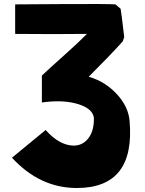

<svg xmlns="http://www.w3.org/2000/svg" viewBox="-20 -716 726 963"><path d="M425 -331Q506 -308 565 -245Q624 -182 630 -109Q659 227 365 227Q180 227 40 75L209 -64Q264 -2 321.5 11Q379 24 415.5 -13.5Q452 -51 451 -124Q446 -171 371.5 -194Q297 -217 190 -202V-337Q227 -372 301 -438Q375 -504 416 -546Q253 -544 56 -546V-694Q60 -694 290 -695.5Q520 -697 559 -694L585 -672Q589 -651 603 -530L596 -509Q536 -442 425 -331Z"/></svg>

Font: OpenDyslexic
Style: Bold
Weight: 800
Designer: Abbie Gonzalez
Version: Version 0.920;hotconv 1.0.109;makeotfexe 2.5.65596